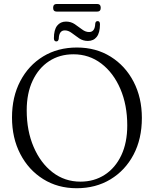

<svg xmlns="http://www.w3.org/2000/svg" viewBox="-20 -958 796 992"><path d="M377.5 -712.5Q476 -712.5 551.8 -665.2Q627.5 -618 670.2 -535.8Q713 -453.5 713 -348.5Q713 -240.5 670 -159Q627 -77.5 551 -31.5Q475 14.5 376 14.5Q278.5 14.5 203 -32.8Q127.5 -80 84.8 -162.5Q42 -245 42 -351Q42 -457.5 84.8 -539Q127.5 -620.5 203 -666.5Q278.5 -712.5 377.5 -712.5ZM637.5 -310Q637.5 -415.5 601.8 -498.8Q566 -582 503.2 -629.8Q440.5 -677.5 359.5 -677.5Q288 -677.5 233.8 -642Q179.5 -606.5 148.8 -541.5Q118 -476.5 118 -388Q118 -282 153.8 -198.8Q189.5 -115.5 252 -67.5Q314.5 -19.5 395.5 -19.5Q466.5 -19.5 521.2 -55Q576 -90.5 606.8 -155.8Q637.5 -221 637.5 -310ZM434 -746.5Q408.5 -746.5 388.5 -760.2Q368.5 -774 350.8 -787.5Q333 -801 315 -801Q285 -801 283.5 -757.5Q281.5 -744 271 -744Q258.5 -744 258.5 -760.5Q258.5 -804 275.2 -825.2Q292 -846.5 321 -846.5Q346.5 -846.5 366.5 -833Q386.5 -819.5 404 -806Q421.5 -792.5 440.5 -792.5Q470.5 -792.5 472 -835.5Q473.5 -849 484.5 -849Q496.5 -849 496.5 -832.5Q496.5 -789 480 -767.8Q463.5 -746.5 434 -746.5ZM254.5 -917.5Q254.5 -937.5 273.5 -937.5H481.5Q500.5 -937.5 500.5 -917.5Q500.5 -898 481.5 -898H273.5Q254.5 -898 254.5 -917.5Z"/></svg>

Font: Fraunces 72pt S050 Light
Style: Regular
Weight: 300
Version: Version 1.000; ttfautohint (v1.8.3)